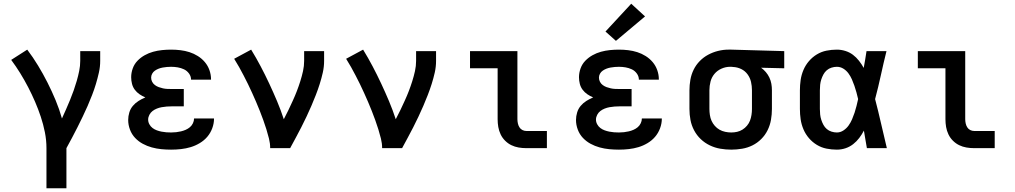

<svg xmlns="http://www.w3.org/2000/svg" viewBox="-20 -794 5440 1029"><path d="M229 215V0Q229 -43 220.5 -85.5Q212 -128 198.5 -168.5Q185 -209 168 -248.5Q151 -288 131 -326.5Q111 -365 88.5 -401.5Q66 -438 40 -473L126 -528Q157 -487 184 -442.5Q211 -398 234.5 -351.5Q258 -305 278 -257Q298 -209 312 -159Q323 -183 334 -208Q345 -233 355.5 -258.5Q366 -284 375 -309.5Q384 -335 391.5 -361Q399 -387 404.5 -414Q410 -441 410 -468V-520H517V-468Q517 -436 510 -405Q503 -374 494 -344Q485 -314 473.5 -284.5Q462 -255 449.5 -226Q437 -197 423 -168.5Q409 -140 395 -111.5Q381 -83 366 -55.5Q351 -28 336 0V215Z M897 8Q871 8 845 5.5Q819 3 793.5 -4Q768 -11 745 -23.5Q722 -36 704 -55Q686 -74 676.5 -99.5Q667 -125 667 -151Q667 -171 673 -191Q679 -211 692 -226.5Q705 -242 722.5 -253Q740 -264 759 -272Q742 -279 727.5 -289Q713 -299 702.5 -313Q692 -327 687.5 -344.5Q683 -362 683 -380Q683 -404 691.5 -427.5Q700 -451 717 -468.5Q734 -486 755.5 -498Q777 -510 800.5 -516.5Q824 -523 848.5 -525.5Q873 -528 897 -528Q922 -528 947 -525Q972 -522 995.5 -514.5Q1019 -507 1040.5 -493.5Q1062 -480 1078 -461Q1094 -442 1102.5 -418Q1111 -394 1111 -369Q1111 -369 1111 -368Q1111 -367 1111 -367H1004Q1004 -367 1004 -367Q1004 -367 1004 -367Q1004 -385 993 -400Q982 -415 966 -422.5Q950 -430 932.5 -433Q915 -436 897 -436Q886 -436 874.5 -435Q863 -434 852 -432Q841 -430 830.5 -426Q820 -422 810.5 -415.5Q801 -409 795.5 -399Q790 -389 790 -378Q790 -378 790 -378Q790 -378 790 -378Q790 -366 795.5 -355.5Q801 -345 810.5 -338Q820 -331 831 -327Q842 -323 853.5 -320.5Q865 -318 876.5 -317.5Q888 -317 900 -317H965V-224H900Q887 -224 873.5 -223Q860 -222 846.5 -219.5Q833 -217 820.5 -212Q808 -207 797.5 -199Q787 -191 780.5 -178.5Q774 -166 774 -153Q774 -140 780.5 -128Q787 -116 797.5 -108Q808 -100 820.5 -95.5Q833 -91 845.5 -88.5Q858 -86 871 -85Q884 -84 897 -84Q911 -84 924 -85.5Q937 -87 950 -90Q963 -93 975.5 -98.5Q988 -104 998 -112.5Q1008 -121 1014 -133.5Q1020 -146 1020 -159H1127Q1127 -159 1127 -158.5Q1127 -158 1127 -158Q1127 -132 1117.5 -106.5Q1108 -81 1091 -61Q1074 -41 1050.5 -27Q1027 -13 1002 -5.5Q977 2 950.5 5Q924 8 897 8Z M1428 0Q1428 -26 1421.5 -51.5Q1415 -77 1407.5 -101.5Q1400 -126 1391 -150.5Q1382 -175 1372.5 -199.5Q1363 -224 1352.5 -248Q1342 -272 1331.5 -295.5Q1321 -319 1309.5 -342.5Q1298 -366 1286 -389Q1274 -412 1261.5 -434.5Q1249 -457 1235 -479L1326 -528Q1353 -484 1377 -438.5Q1401 -393 1423 -346Q1445 -299 1465 -251.5Q1485 -204 1501 -155Q1514 -179 1526 -204.5Q1538 -230 1549.5 -255Q1561 -280 1571 -306Q1581 -332 1589.5 -359Q1598 -386 1604 -413Q1610 -440 1610 -468V-520H1717V-468Q1717 -436 1710 -405Q1703 -374 1693.5 -344Q1684 -314 1672.5 -284.5Q1661 -255 1648.5 -226Q1636 -197 1622.5 -168.5Q1609 -140 1594.5 -111.5Q1580 -83 1565 -55.5Q1550 -28 1535 0Z M2028 0Q2028 -26 2021.5 -51.5Q2015 -77 2007.5 -101.5Q2000 -126 1991 -150.5Q1982 -175 1972.5 -199.5Q1963 -224 1952.5 -248Q1942 -272 1931.5 -295.5Q1921 -319 1909.5 -342.5Q1898 -366 1886 -389Q1874 -412 1861.5 -434.5Q1849 -457 1835 -479L1926 -528Q1953 -484 1977 -438.5Q2001 -393 2023 -346Q2045 -299 2065 -251.5Q2085 -204 2101 -155Q2114 -179 2126 -204.5Q2138 -230 2149.5 -255Q2161 -280 2171 -306Q2181 -332 2189.5 -359Q2198 -386 2204 -413Q2210 -440 2210 -468V-520H2317V-468Q2317 -436 2310 -405Q2303 -374 2293.5 -344Q2284 -314 2272.5 -284.5Q2261 -255 2248.5 -226Q2236 -197 2222.5 -168.5Q2209 -140 2194.5 -111.5Q2180 -83 2165 -55.5Q2150 -28 2135 0Z M2801 0Q2780 0 2759.5 -3.5Q2739 -7 2720.5 -16Q2702 -25 2687 -40Q2672 -55 2663 -74Q2654 -93 2650.5 -113.5Q2647 -134 2647 -155V-428H2499V-520H2753V-155Q2753 -144 2755.5 -132.5Q2758 -121 2764 -111.5Q2770 -102 2780 -97Q2790 -92 2801 -92H2911V0Z M3297 8Q3271 8 3245 5.5Q3219 3 3193.5 -4Q3168 -11 3145 -23.5Q3122 -36 3104 -55Q3086 -74 3076.5 -99.5Q3067 -125 3067 -151Q3067 -171 3073 -191Q3079 -211 3092 -226.5Q3105 -242 3122.5 -253Q3140 -264 3159 -272Q3142 -279 3127.5 -289Q3113 -299 3102.5 -313Q3092 -327 3087.5 -344.5Q3083 -362 3083 -380Q3083 -404 3091.5 -427.5Q3100 -451 3117 -468.5Q3134 -486 3155.5 -498Q3177 -510 3200.5 -516.5Q3224 -523 3248.5 -525.5Q3273 -528 3297 -528Q3322 -528 3347 -525Q3372 -522 3395.5 -514.5Q3419 -507 3440.5 -493.5Q3462 -480 3478 -461Q3494 -442 3502.5 -418Q3511 -394 3511 -369Q3511 -369 3511 -368Q3511 -367 3511 -367H3404Q3404 -367 3404 -367Q3404 -367 3404 -367Q3404 -385 3393 -400Q3382 -415 3366 -422.5Q3350 -430 3332.5 -433Q3315 -436 3297 -436Q3286 -436 3274.5 -435Q3263 -434 3252 -432Q3241 -430 3230.5 -426Q3220 -422 3210.5 -415.5Q3201 -409 3195.5 -399Q3190 -389 3190 -378Q3190 -378 3190 -378Q3190 -378 3190 -378Q3190 -366 3195.5 -355.5Q3201 -345 3210.5 -338Q3220 -331 3231 -327Q3242 -323 3253.5 -320.5Q3265 -318 3276.5 -317.5Q3288 -317 3300 -317H3365V-224H3300Q3287 -224 3273.5 -223Q3260 -222 3246.5 -219.5Q3233 -217 3220.5 -212Q3208 -207 3197.5 -199Q3187 -191 3180.5 -178.5Q3174 -166 3174 -153Q3174 -140 3180.5 -128Q3187 -116 3197.5 -108Q3208 -100 3220.5 -95.5Q3233 -91 3245.5 -88.5Q3258 -86 3271 -85Q3284 -84 3297 -84Q3311 -84 3324 -85.5Q3337 -87 3350 -90Q3363 -93 3375.5 -98.5Q3388 -104 3398 -112.5Q3408 -121 3414 -133.5Q3420 -146 3420 -159H3527Q3527 -159 3527 -158.5Q3527 -158 3527 -158Q3527 -132 3517.5 -106.5Q3508 -81 3491 -61Q3474 -41 3450.5 -27Q3427 -13 3402 -5.5Q3377 2 3350.5 5Q3324 8 3297 8ZM3281 -575 3225 -625 3363 -774 3437 -706Z M3899 8Q3870 8 3840.5 3Q3811 -2 3784 -15Q3757 -28 3735.5 -48.5Q3714 -69 3700 -95.5Q3686 -122 3680.5 -151Q3675 -180 3675 -210V-310Q3675 -338 3680 -366.5Q3685 -395 3697.5 -420.5Q3710 -446 3730 -466.5Q3750 -487 3775 -500.5Q3800 -514 3828 -521Q3856 -528 3884 -528Q3888 -528 3892 -528Q3896 -528 3900 -528L4183 -520V-428L4059 -431Q4073 -421 4084.5 -407.5Q4096 -394 4103.5 -378Q4111 -362 4114 -345Q4117 -328 4117 -310V-210Q4117 -181 4112 -152Q4107 -123 4094 -96.5Q4081 -70 4060 -49Q4039 -28 4013 -15Q3987 -2 3957.5 3Q3928 8 3899 8ZM3899 -84Q3915 -84 3930.5 -87.5Q3946 -91 3959.5 -99.5Q3973 -108 3983.5 -120.5Q3994 -133 3999.5 -147.5Q4005 -162 4007.5 -178Q4010 -194 4010 -210V-310Q4010 -333 4005 -355Q4000 -377 3986.5 -395.5Q3973 -414 3952.5 -424Q3932 -434 3909 -435L3900 -436Q3898 -436 3896 -436Q3894 -436 3892 -436Q3869 -436 3846.5 -426Q3824 -416 3809 -398Q3794 -380 3788 -357Q3782 -334 3782 -310V-210Q3782 -194 3784.5 -177.5Q3787 -161 3793.5 -146.5Q3800 -132 3811 -119.5Q3822 -107 3836 -99Q3850 -91 3866.5 -87.5Q3883 -84 3899 -84Z M4465 8Q4437 8 4409.5 2.5Q4382 -3 4358 -17.5Q4334 -32 4315.5 -53.5Q4297 -75 4286 -101Q4275 -127 4271 -154.5Q4267 -182 4267 -210V-310Q4267 -338 4271 -365.5Q4275 -393 4286 -419Q4297 -445 4315.5 -466.5Q4334 -488 4358 -502.5Q4382 -517 4409.5 -522.5Q4437 -528 4465 -528Q4488 -528 4510.5 -521Q4533 -514 4551 -500.5Q4569 -487 4583.5 -468.5Q4598 -450 4609 -430Q4613 -453 4617 -475.5Q4621 -498 4624 -520H4731Q4715 -456 4701 -391.5Q4687 -327 4670 -263Q4687 -198 4702 -132Q4717 -66 4733 0H4626Q4622 -23 4618 -46.5Q4614 -70 4610 -94Q4599 -73 4585 -54.5Q4571 -36 4552.5 -21.5Q4534 -7 4511.5 0.5Q4489 8 4465 8ZM4465 -84Q4484 -84 4500.5 -95Q4517 -106 4528 -121.5Q4539 -137 4546.5 -154.5Q4554 -172 4560 -190Q4566 -208 4570.5 -226.5Q4575 -245 4579 -263Q4575 -281 4570 -299Q4565 -317 4559 -334.5Q4553 -352 4545.5 -369Q4538 -386 4527 -401Q4516 -416 4500 -426Q4484 -436 4465 -436Q4451 -436 4436.5 -431.5Q4422 -427 4411 -417.5Q4400 -408 4393 -395Q4386 -382 4381.5 -368Q4377 -354 4375.5 -339.5Q4374 -325 4374 -310V-210Q4374 -195 4375.5 -180.5Q4377 -166 4381.5 -152Q4386 -138 4393 -125Q4400 -112 4411 -102.5Q4422 -93 4436.5 -88.5Q4451 -84 4465 -84Z M5201 0Q5180 0 5159.5 -3.5Q5139 -7 5120.5 -16Q5102 -25 5087 -40Q5072 -55 5063 -74Q5054 -93 5050.5 -113.5Q5047 -134 5047 -155V-428H4899V-520H5153V-155Q5153 -144 5155.5 -132.5Q5158 -121 5164 -111.5Q5170 -102 5180 -97Q5190 -92 5201 -92H5311V0Z"/></svg>

Font: Iosevka Custom SmBdEx
Style: Regular
Weight: 600
Width: 7
Monospace: yes
Designer: Belleve Invis
Foundry: Belleve Invis
Version: Version 11.2.4; ttfautohint (v1.8.4)